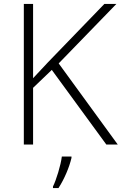

<svg xmlns="http://www.w3.org/2000/svg" viewBox="-20 -734 618 975"><path d="M578 0 278 -412 571 -714H510L223 -417C197 -389 172 -363 148 -337V-714H101V0H148V-288L243 -379L520 0ZM343 68V61H294C289 104 265 182 249 213V221H277C307 175 332 115 343 68Z"/></svg>

Font: Noto Sans Syriac Extralight
Style: Regular
Weight: 200
Designer: Patrick Giasson and the Monotype Design Team
Foundry: Monotype Imaging Inc.
Version: Version 3.000